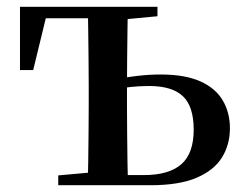

<svg xmlns="http://www.w3.org/2000/svg" viewBox="-20 -547 716 567"><path d="M299 0V-30H405Q479 -30 515.5 -62Q552 -94 552 -164Q552 -233 520 -263Q488 -293 421 -293Q391 -293 364 -290Q337 -287 310 -281V-312Q346 -318 382.5 -322.5Q419 -327 454 -327Q526 -327 571 -307Q616 -287 637.5 -251Q659 -215 659 -168Q659 -120 635.5 -82Q612 -44 560.5 -22Q509 0 424 0ZM239 0Q240 -25 240.5 -66.5Q241 -108 241.5 -153Q242 -198 242 -232V-296Q242 -330 241.5 -374.5Q241 -419 240.5 -461Q240 -503 239 -527H358Q357 -503 356.5 -461Q356 -419 355.5 -374.5Q355 -330 355 -296V-232Q355 -198 355.5 -153Q356 -108 356.5 -66.5Q357 -25 358 0ZM39 -340V-527H300V-493H69L123 -525L78 -340ZM152 0V-29L274 -40H299V0ZM300 -488V-527H445V-499L328 -488Z"/></svg>

Font: Noto Serif KR SemiBold
Style: Regular
Weight: 600
Designer: Ryoko NISHIZUKA 西塚涼子 (kana & ideographs); Frank Grießhammer (Latin, Greek & Cyrillic); Wenlong ZHANG 张文龙 (bopomofo); San
Foundry: Adobe
Version: Version 2.003-H1;hotconv 1.1.1;makeotfexe 2.6.0